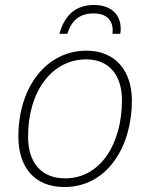

<svg xmlns="http://www.w3.org/2000/svg" viewBox="-20 -743 605 773"><path d="M219 -607H251C267 -657 297 -689 357 -689C421 -689 438 -648 433 -607H464C465 -612 466 -619 466 -627C466 -689 422 -723 359 -723C286 -723 241 -684 219 -607ZM239 10C412 10 511 -153 511 -338C511 -455 447 -539 328 -539C168 -539 54 -394 54 -193C54 -73 116 10 239 10ZM243 -25C144 -25 93 -90 93 -193C93 -379 192 -504 327 -504C425 -504 471 -433 471 -340C471 -162 383 -25 243 -25Z"/></svg>

Font: Noto Sans ExtraLight
Style: Italic
Weight: 200
Italic angle: -12°
Designer: Monotype Design Team
Foundry: Monotype Imaging Inc.
Version: Version 2.013